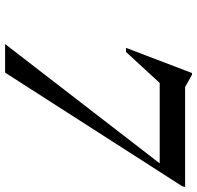

<svg xmlns="http://www.w3.org/2000/svg" viewBox="-30 -742 772 752"><g transform="rotate(90 356.0 -366.0)"><path d="M257 -605.5 332.5 -635.5 183.5 -473.5H167.5L266 -732H272.5L321 -705H712.5L709 -693L264.5 0H152.5L648 -642L629.5 -605.5Z"/></g></svg>

Font: Newsreader 60pt Medium
Style: Italic
Weight: 500
Italic angle: -17°
Designer: Hugues Gentile
Foundry: Production Type
Version: Version 1.003